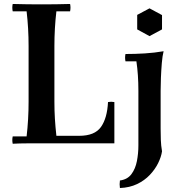

<svg xmlns="http://www.w3.org/2000/svg" viewBox="-20 -722 906 967"><path d="M44 2Q40 -17 44 -35H114Q119 -78 121.5 -121.5Q124 -165 124 -210V-490Q124 -535 121.5 -578.5Q119 -622 114 -665H44Q40 -684 44 -702Q79 -701 117 -700.5Q155 -700 189 -700Q224 -700 261.5 -700.5Q299 -701 333 -702Q337 -684 333 -665H264Q259 -622 256.5 -578.5Q254 -535 254 -490V-210Q254 -165 256.5 -124Q259 -83 264 -38H379Q457 -38 488.5 -82.5Q520 -127 524 -208Q540 -211 556 -208V0H189Q155 0 117 0Q79 0 44 2ZM789 -265V-74Q789 -46 790 -17.5Q791 11 796 40Q792 68 776.5 99.5Q761 131 734.5 159Q708 187 670.5 205Q633 223 584 225Q581 206 584 187Q622 182 642 155Q662 128 669.5 89.5Q677 51 677 10V-265Q677 -346 667 -413H612Q608 -432 612 -450Q661 -450 709.5 -453Q758 -456 804 -464Q798 -441 795 -404.5Q792 -368 790.5 -330.5Q789 -293 789 -265ZM733 -680 796 -646V-574L733 -540L671 -574V-647Z"/></svg>

Font: Poltawski Nowy SemiBold
Style: Regular
Weight: 600
Version: Version 1.001;gftools[0.9.25]